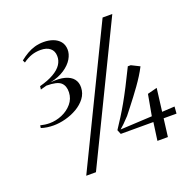

<svg xmlns="http://www.w3.org/2000/svg" viewBox="-148 -963 1163 1162"><g transform="rotate(-20 434.0 -382.0)"><path d="M132 -302.5Q111.5 -302.5 90.8 -305.5Q70 -308.5 52.5 -314.5L55 -331Q69 -327.5 84 -325.5Q99 -323.5 113.5 -323.5Q155 -323.5 194.2 -340.2Q233.5 -357 259.5 -387.8Q285.5 -418.5 287 -459.5Q288.5 -501 264.8 -522.5Q241 -544 172.5 -544Q167.5 -542.5 160 -540.5Q152.5 -538.5 145.2 -536.5Q138 -534.5 133 -533L135.5 -554Q191.5 -569 227.2 -589.8Q263 -610.5 279.8 -636Q296.5 -661.5 295.5 -690.5Q295 -723 273 -741Q251 -759 212.5 -759Q181 -759 154 -749.8Q127 -740.5 98 -720L90.5 -736Q114.5 -755 138.5 -769Q162.5 -783 189 -790.5Q215.5 -798 246 -798Q279 -798 306.2 -788Q333.5 -778 350.2 -757.8Q367 -737.5 368 -706.5Q369 -677 350.8 -646.2Q332.5 -615.5 295.5 -590.8Q258.5 -566 202.5 -554Q258.5 -559.5 295 -549.5Q331.5 -539.5 349.2 -517Q367 -494.5 366 -462Q365 -424 342.5 -394.2Q320 -364.5 284.8 -344Q249.5 -323.5 209.2 -313Q169 -302.5 132 -302.5ZM633 -815H695.5L275 51H212.5ZM689.5 0 705.5 -115.5H495.5L484 -143.5Q507 -178 528.2 -211.8Q549.5 -245.5 571.5 -284.2Q593.5 -323 618.8 -372Q644 -421 675.5 -485.5H694.5L747.5 -459Q734 -432.5 717 -405.5Q700 -378.5 681 -352Q662 -325.5 642.5 -299.8Q623 -274 604.2 -250Q585.5 -226 568.5 -204.5Q547.5 -182 531.5 -166.2Q515.5 -150.5 504 -141L708.5 -151.5L733 -287L795 -303L776.5 -155.5L858 -160L854.5 -115.5H771.5L757 0Z"/></g></svg>

Font: Merriweather 144pt Light
Style: Italic
Weight: 300
Italic angle: -7.8°
Version: Version 2.101